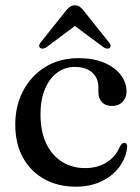

<svg xmlns="http://www.w3.org/2000/svg" viewBox="-20 -692 528 723"><path d="M456.5 -347Q456.5 -324 441.5 -308.5Q426.5 -293 402 -293Q377.5 -293 364 -307.2Q350.5 -321.5 350.5 -345V-363.5Q350.5 -398 327 -419Q303.5 -440 262 -440Q224 -440 194.8 -418Q165.5 -396 149 -356Q132.5 -316 132.5 -262Q132.5 -196.5 154.2 -151.2Q176 -106 214 -82.5Q252 -59 300.5 -59Q348 -59 382.5 -81.2Q417 -103.5 432 -141.5Q437 -149 440.5 -151.5Q444 -154 448.5 -154Q454.5 -154 457 -149.2Q459.5 -144.5 459 -138Q454 -95.5 428.2 -61.8Q402.5 -28 360.8 -8.5Q319 11 265.5 11Q198.5 11 147 -17.5Q95.5 -46 66.5 -98.5Q37.5 -151 37.5 -223Q37.5 -293.5 67.2 -350Q97 -406.5 150.5 -439.8Q204 -473 276 -473Q332 -473 372.5 -455.8Q413 -438.5 434.8 -409.8Q456.5 -381 456.5 -347ZM282 -609H242L370 -514Q376.5 -509.5 382.8 -509Q389 -508.5 393 -511.5Q396.5 -514.5 396.5 -519.8Q396.5 -525 391 -531.5L294.5 -652.5Q286.5 -662 279.5 -667Q272.5 -672 262.5 -672Q252 -672 244.5 -667Q237 -662 229 -652.5L132.5 -531.5Q127.5 -525 127.5 -519.8Q127.5 -514.5 131 -511.5Q135.5 -508.5 141.5 -509Q147.5 -509.5 154.5 -514Z"/></svg>

Font: Fraunces 48pt
Style: Regular
Weight: 400
Version: Version 1.000;[b76b70a41]